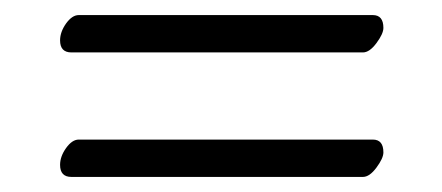

<svg xmlns="http://www.w3.org/2000/svg" viewBox="-20 -379 590 256"><path d="M463.9 -309.1H75.2Q60.1 -309.1 60.1 -325.2Q60.1 -336.4 68.1 -347.7Q76.2 -358.9 85 -358.9H477.1Q491.2 -358.9 491.2 -341.8Q491.2 -334 481.9 -321.5Q472.7 -309.1 463.9 -309.1ZM463.9 -143.1H75.2Q60.1 -143.1 60.1 -159.2Q60.1 -170.4 68.1 -181.6Q76.2 -192.9 85 -192.9H477.1Q491.2 -192.9 491.2 -175.8Q491.2 -168 481.9 -155.5Q472.7 -143.1 463.9 -143.1Z"/></svg>

Font: Linux Libertine
Style: Regular
Weight: 400
Designer: Philipp H. Poll
Foundry: Philipp H. Poll
Version: Version 5.3.0 ; ttfautohint (v0.9)